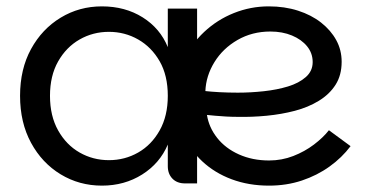

<svg xmlns="http://www.w3.org/2000/svg" viewBox="-20 -576 1163 603"><path d="M300 7Q229 7 170.5 -28.5Q112 -64 77.5 -127.5Q43 -191 43 -275Q43 -359 77.5 -422Q112 -485 170.5 -520.5Q229 -556 300 -556Q373 -556 428 -521.5Q483 -487 507 -428V-549H599V0H561Q536 0 521.5 -15Q507 -30 507 -54V-122Q482 -63 426.5 -28Q371 7 300 7ZM322 -73Q372 -73 414 -97Q456 -121 481.5 -166.5Q507 -212 507 -275Q507 -339 481.5 -383.5Q456 -428 414 -452Q372 -476 322 -476Q272 -476 230 -452Q188 -428 162.5 -383Q137 -338 137 -275Q137 -212 162.5 -166.5Q188 -121 230 -97Q272 -73 322 -73ZM825 7Q761 7 707.5 -13Q654 -33 615 -69.5Q576 -106 554.5 -157Q533 -208 533 -271Q533 -333 556.5 -385Q580 -437 621 -475.5Q662 -514 714.5 -535Q767 -556 824 -556Q874 -556 916 -542.5Q958 -529 988.5 -505Q1019 -481 1036 -450Q1053 -419 1053 -382Q1053 -340 1034 -310Q1015 -280 981.5 -259.5Q948 -239 906 -228Q864 -217 817.5 -212.5Q771 -208 726 -209Q709 -209 690.5 -210Q672 -211 656 -212.5Q640 -214 630 -215Q636 -176 662 -143Q688 -110 730.5 -91Q773 -72 825 -72Q865 -72 901 -86Q937 -100 966 -122Q995 -144 1013 -167L1081 -117Q1054 -81 1015 -53Q976 -25 928 -9Q880 7 825 7ZM727 -285Q767 -285 808.5 -289.5Q850 -294 884.5 -304.5Q919 -315 940.5 -334Q962 -353 962 -381Q962 -409 944.5 -430.5Q927 -452 897 -464.5Q867 -477 829 -477Q772 -477 726 -450.5Q680 -424 653.5 -381Q627 -338 625 -290Q642 -288 669 -286.5Q696 -285 727 -285Z"/></svg>

Font: Parkinsans Light
Style: Regular
Weight: 400
Version: Version 1.000